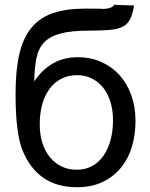

<svg xmlns="http://www.w3.org/2000/svg" viewBox="-20 -770 626 802"><path d="M540 -747Q534 -711 523.5 -690Q513 -669 492.5 -658.5Q472 -648 438 -645Q404 -642 352 -642Q279 -642 234.5 -630.5Q190 -619 165.5 -594Q141 -569 132.5 -528.5Q124 -488 123 -430Q191 -531 304 -531Q359 -531 403.5 -511Q448 -491 479.5 -456Q511 -421 528.5 -372Q546 -323 546 -265Q546 -209 531.5 -159Q517 -109 486.5 -71Q456 -33 410 -10.5Q364 12 301 12Q137 12 74 -142Q45 -214 45 -377Q45 -477 61 -545Q77 -613 112 -655Q147 -697 202 -715.5Q257 -734 336 -734Q411 -734 411 -733H408Q405 -733 404 -732H403Q452 -734 456 -750ZM452 -268Q452 -309 441.5 -343.5Q431 -378 411.5 -403Q392 -428 364 -442Q336 -456 302 -456Q265 -456 236 -441Q207 -426 187 -399Q167 -372 156.5 -334.5Q146 -297 146 -251Q146 -209 156.5 -174.5Q167 -140 187.5 -114.5Q208 -89 236.5 -75Q265 -61 301 -61Q336 -61 364 -76Q392 -91 411.5 -118.5Q431 -146 441.5 -184Q452 -222 452 -268Z"/></svg>

Font: MongolianScript
Style: Regular
Weight: 400
Designer: Bolorsoft LLC, NUM
Foundry: Bolorsoft LLC
Version: Version 3.2